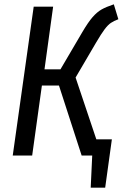

<svg xmlns="http://www.w3.org/2000/svg" viewBox="-20 -720 568 889"><path d="M426 -75H498L467 149H400L407 0H358L253 -324H174L129 0H39L136 -689H226L186 -399H260L361 -571Q388 -617 408.5 -640.5Q429 -664 450 -676Q471 -688 507 -700L528 -631Q507 -623 493.5 -614Q480 -605 464.5 -584.5Q449 -564 425 -523L330 -361Z"/></svg>

Font: Fira Sans Compressed
Style: Italic
Weight: 400
Width: 1
Italic angle: -8°
Designer: bBox Type GmbH & Carrois Corporate GbR & Edenspiekermann AG
Foundry: bBox Type GmbH & Carrois Corporate GbR & Edenspiekermann AG
Version: Version 4.301